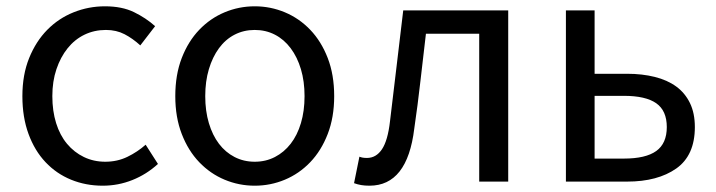

<svg xmlns="http://www.w3.org/2000/svg" viewBox="-20 -576 2271 609"><path d="M306 13Q252 13 205.5 -6Q159 -25 124.5 -61.5Q90 -98 70.5 -151Q51 -204 51 -271Q51 -339 72.5 -392Q94 -445 130 -481.5Q166 -518 213.5 -537Q261 -556 313 -556Q367 -556 405 -537.5Q443 -519 472 -493L425 -432Q401 -454 375 -467.5Q349 -481 316 -481Q279 -481 248 -466Q217 -451 194.5 -423Q172 -395 159 -356.5Q146 -318 146 -271Q146 -224 158 -185.5Q170 -147 192.5 -120Q215 -93 246 -78Q277 -63 314 -63Q352 -63 384 -78.5Q416 -94 442 -117L481 -56Q445 -23 400 -5Q355 13 306 13Z M788 13Q738 13 692.5 -6Q647 -25 612 -61.5Q577 -98 556.5 -151Q536 -204 536 -271Q536 -339 556.5 -392Q577 -445 612 -481.5Q647 -518 692.5 -537Q738 -556 788 -556Q838 -556 883.5 -537Q929 -518 964 -481.5Q999 -445 1019.5 -392Q1040 -339 1040 -271Q1040 -204 1019.5 -151Q999 -98 964 -61.5Q929 -25 883.5 -6Q838 13 788 13ZM788 -63Q823 -63 852 -78Q881 -93 902 -120Q923 -147 934.5 -185.5Q946 -224 946 -271Q946 -318 934.5 -356.5Q923 -395 902 -423Q881 -451 852 -466Q823 -481 788 -481Q753 -481 724 -466Q695 -451 674.5 -423Q654 -395 642.5 -356.5Q631 -318 631 -271Q631 -224 642.5 -185.5Q654 -147 674.5 -120Q695 -93 724 -78Q753 -63 788 -63Z M1152 13Q1137 13 1125.5 11Q1114 9 1103 5L1120 -79Q1125 -77 1130.5 -76Q1136 -75 1144 -75Q1173 -75 1191.5 -102.5Q1210 -130 1217 -191Q1228 -279 1238 -366.5Q1248 -454 1259 -543H1592V0H1500V-469H1331Q1322 -394 1313.5 -318.5Q1305 -243 1294 -168Q1272 13 1152 13Z M1775 0V-543H1866V-342H1969Q2017 -342 2057 -332Q2097 -322 2125 -301.5Q2153 -281 2168.5 -249Q2184 -217 2184 -173Q2184 -83 2125 -41.5Q2066 0 1969 0ZM1866 -272V-73H1959Q2028 -73 2061.5 -97Q2095 -121 2095 -173Q2095 -225 2061.5 -248.5Q2028 -272 1959 -272Z"/></svg>

Font: Kinto Sans
Style: Regular
Weight: 400
Designer: Authors: Ryoko NISHIZUKA  (kana & ideographs); Paul D. Hunt (Latin, Greek & Cyrillic); Wenlong ZHANG  (bopomofo); Sandol
Foundry: Adobe Systems Incorporated, ookami Inc.
Version: Version 0.001